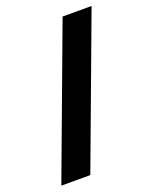

<svg xmlns="http://www.w3.org/2000/svg" viewBox="-135 -1033 687 865"><g transform="rotate(-20 208.5 -601.0)"><path d="M7 -244 273 -958H412L146 -244Z"/></g></svg>

Font: Noto Sans Khmer UI Condensed
Style: Bold
Weight: 700
Width: 3
Designer: Danh Hong and the Monotype Design Team
Foundry: Monotype Imaging Inc.
Version: Version 2.002; ttfautohint (v1.8.4.7-5d5b)